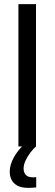

<svg xmlns="http://www.w3.org/2000/svg" viewBox="-20 -708 264 928"><path d="M69 0V-688H154V0ZM117 200Q83 200 63.5 189Q44 178 35.5 160.5Q27 143 27 122Q27 89 46.5 53.5Q66 18 97 -10L154 0Q142 10 128 28Q114 46 104 67Q94 88 94 107Q94 124 104 136.5Q114 149 139 149Q141 149 146 149Q151 149 155 148V198Q141 199 133.5 199.5Q126 200 117 200Z"/></svg>

Font: Saira Condensed Medium
Style: Regular
Weight: 500
Width: 3
Designer: Hector Gatti with collaboration of the Omnibus-Type team
Foundry: Omnibus-Type
Version: Version 1.101